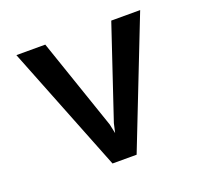

<svg xmlns="http://www.w3.org/2000/svg" viewBox="-98 -640 796 753"><g transform="rotate(-20 300.0 -264.0)"><path d="M292 -147.5 300.3 -108.4 309.1 -147 437 -528.3H557.6L350.6 0H250L41 -528.3H161.6Z"/></g></svg>

Font: Roboto Mono
Style: Regular
Weight: 500
Designer: Google
Version: Version 2.000986; 2015; ttfautohint (v1.3)